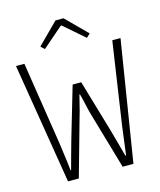

<svg xmlns="http://www.w3.org/2000/svg" viewBox="-123 -927 846 1015"><g transform="rotate(-15 300.0 -419.5)"><path d="M122 0 14 -660H60L130 -209Q135 -169 140.5 -132Q146 -95 150 -53H153Q164 -95 174.5 -132Q185 -169 196 -209L278 -488H325L407 -209Q418 -169 428.5 -132Q439 -95 450 -53H454Q459 -95 464 -132Q469 -169 474 -209L541 -660H586L480 0H421L330 -313Q322 -342 316 -370.5Q310 -399 302 -428H299Q291 -399 284.5 -370.5Q278 -342 269 -313L181 0ZM185 -707 165 -726 278 -839H322L435 -726L415 -707L302 -805H298Z"/></g></svg>

Font: Source Code Pro Light
Style: Regular
Weight: 300
Monospace: yes
Designer: Paul D. Hunt, Teo Tuominen
Foundry: Adobe Systems Incorporated
Version: Version 2.030;PS 1.000;hotconv 16.6.51;makeotf.lib2.5.65220